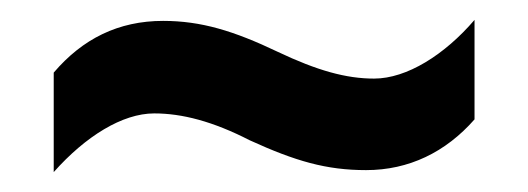

<svg xmlns="http://www.w3.org/2000/svg" viewBox="-20 -449 531 193"><path d="M231 -308C277 -287 308 -278 348 -278C391 -278 428 -296 457 -329V-429C427 -394 389 -370 356 -370C328 -370 299 -378 259 -397C215 -418 182 -428 144 -428C99 -428 63 -410 34 -376V-276C66 -312 103 -335 135 -335C163 -335 194 -327 231 -308Z"/></svg>

Font: Noto Sans Thai Cond SemBd
Style: Regular
Weight: 600
Width: 3
Designer: Monotype Design Team
Foundry: Monotype Imaging Inc.
Version: Version 2.002